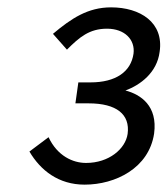

<svg xmlns="http://www.w3.org/2000/svg" viewBox="-20 -878 455 522"><path d="M210 -376C294 -376 385 -421 399 -515C409 -590 363 -621 321 -632C362 -647 407 -681 414 -737C426 -817 361 -858 282 -858C219 -858 174 -828 124 -786L162 -743C196 -777 223 -800 271 -800C319 -800 348 -770 343 -732C336 -683 295 -654 226 -654H193L185 -597H221C297 -597 334 -567 327 -514C321 -473 276 -435 214 -435C178 -435 136 -454 112 -505L60 -466C90 -415 139 -376 210 -376Z"/></svg>

Font: Cheyenne Sans Medium
Style: Italic
Weight: 500
Italic angle: -8.13011°
Designer: The Public Sans project authors (U.S. Web Design System), Libre Franklin designed by Pablo Impallari and Rodrigo Fuenzal
Foundry: The Cheyenne Sans Project Authors
Version: Version 2.007